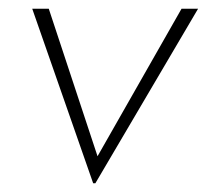

<svg xmlns="http://www.w3.org/2000/svg" viewBox="-20 -405 483 441"><path d="M194 16 54 -385H92L211 -25H192L397 -385H435L199 16Z"/></svg>

Font: Josefin Sans ExtraLight
Style: Italic
Weight: 250
Italic angle: -7°
Designer: Santiago Orozco
Foundry: Typemade
Version: Version 2.000